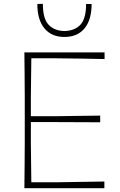

<svg xmlns="http://www.w3.org/2000/svg" viewBox="-20 -988 631 1008"><path d="M108 0Q109 -61 109.2 -117Q109.5 -173 110 -238V-475Q109.5 -540.5 109.2 -596.5Q109 -652.5 108 -713H529V-678Q476 -679 415.2 -680.2Q354.5 -681.5 272 -682H144.5Q144 -630 143.2 -579.8Q142.5 -529.5 142 -472V-378H281Q352.5 -379 405 -379.8Q457.5 -380.5 506 -381V-346Q454.5 -346.5 402.5 -346.5Q350.5 -346.5 280 -347H142V-242Q142.5 -184.5 143.2 -134Q144 -83.5 144.5 -31H276Q346 -32 408.2 -33.2Q470.5 -34.5 528 -35V0ZM318 -794Q250.5 -794 213.2 -839.2Q176 -884.5 176 -967L205 -968Q205 -891 234.5 -858.8Q264 -826.5 318 -825Q373 -826.5 402.5 -858.5Q432 -890.5 432 -967H461Q461 -884.5 424 -839.2Q387 -794 318 -794Z"/></svg>

Font: Commissioner Loud Thin
Style: Regular
Weight: 100
Designer: Kostas Bartsokas
Foundry: Kostas Bartsokas
Version: Version 1.000; ttfautohint (v1.8.3)